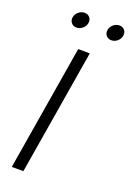

<svg xmlns="http://www.w3.org/2000/svg" viewBox="-173 -987 714 1047"><g transform="rotate(20 184.0 -463.0)"><path d="M229 -727.5 108.4 0H41L161.6 -727.5ZM314.5 -834.5Q295.4 -834.5 284.2 -847.9Q272.9 -861.3 276.4 -880.4Q279.3 -899.4 294.9 -912.6Q310.5 -925.8 329.6 -925.8Q348.6 -925.8 359.6 -912.6Q370.6 -899.4 367.7 -880.4Q364.7 -861.3 349.1 -847.9Q333.5 -834.5 314.5 -834.5ZM112.3 -834.5Q93.3 -834.5 82 -847.9Q70.8 -861.3 73.7 -880.4Q77.1 -899.4 92.8 -912.6Q108.4 -925.8 127.4 -925.8Q146.5 -925.8 157.5 -912.6Q168.5 -899.4 165.5 -880.4Q162.6 -861.3 146.7 -847.9Q130.9 -834.5 112.3 -834.5Z"/></g></svg>

Font: Inter 24pt Light
Style: Italic
Weight: 300
Italic angle: -9.3988°
Designer: Rasmus Andersson
Foundry: rsms
Version: Version 4.001;git-66647c0bb